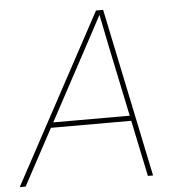

<svg xmlns="http://www.w3.org/2000/svg" viewBox="-65 -777 757 825"><g transform="rotate(-5 313.5 -364.0)"><path d="M-13.2 0 379.4 -727.5H410.2L562 0H539.6L421.9 -563.5Q414.1 -602.5 406 -641.6Q397.9 -680.7 390.1 -719.7H398.9Q377.9 -680.7 357.4 -641.6Q336.9 -602.5 315.4 -563.5L12.2 0ZM133.8 -242.2 137.7 -264.6H499L495.1 -242.2Z"/></g></svg>

Font: Inter Thin
Style: Italic
Weight: 250
Italic angle: -9.3988°
Designer: Rasmus Andersson
Foundry: rsms
Version: Version 4.001;git-66647c0bb